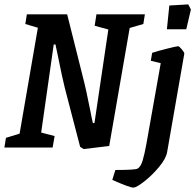

<svg xmlns="http://www.w3.org/2000/svg" viewBox="-22 -670 887 872"><path d="M629 -561 567 -543 474 -7 358 7 342 -3 272 -272Q263 -306 237 -435Q234 -447 232.5 -455.5Q231 -464 230 -468H222L165 -68L226 -52L217 0H-2L5 -44L67 -63L150 -544L93 -561L100 -605H283L361 -294Q366 -276 387 -173Q397 -120 400 -111H407L470 -536L408 -553L416 -605H636ZM488 147 502 102Q591 102 602 96Q617 89 626 58.5Q635 28 643 -17L708 -383L663 -394L669 -430Q693 -438 736.5 -449Q780 -460 787 -460Q792 -460 804 -445.5Q816 -431 815 -426L737 21Q732 50 701 87.5Q670 125 634 153.5Q598 182 583 182Q567 182 488 147ZM747 -645 833 -650 845 -627 824 -537H736Z"/></svg>

Font: Grenze Medium
Style: Italic
Weight: 500
Italic angle: -10°
Designer: Renata Polastri
Foundry: Omnibus-Type
Version: Version 1.002; ttfautohint (v1.8)